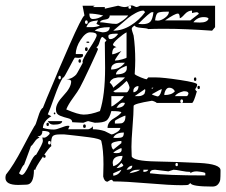

<svg xmlns="http://www.w3.org/2000/svg" viewBox="-37 -662 834 707"><path d="M664 12 657 18Q655 20 632 20Q589 20 507 13Q425 6 380 6Q380 5 377.5 2.5Q375 0 373 0Q370 0 364 4L359 7Q347 7 343 -12Q343 -17 343.5 -32.5Q344 -48 344 -57Q344 -111 336 -143Q335 -147 323 -150.5Q311 -154 291.5 -156.5Q272 -159 255 -161Q238 -163 220 -165Q202 -167 200 -167H182Q163 -167 157 -160.5Q151 -154 151 -128Q151 -127 152 -126V-124Q144 -119 118.5 -81.5Q93 -44 93 -37H88Q88 18 60 18Q56 18 46 18.5Q36 19 30 19Q-17 19 -17 -7Q-17 -13 -15 -19Q12 -52 46 -117Q80 -182 90 -198Q94 -200 103 -230.5Q112 -261 121 -265Q132 -294 157 -352Q173 -392 218.5 -495.5Q264 -599 274 -605L267 -641H312L305 -636H349V-630L398 -641Q413 -636 423 -636Q428 -636 436.5 -639Q445 -642 448 -642Q452 -642 457.5 -639Q463 -636 466 -636Q469 -636 479 -641H755V-562L744 -549Q644 -556 571 -556Q530 -556 509 -555Q505 -558 483 -559.5Q461 -561 459 -568Q448 -562 448 -555Q448 -552 455 -531Q461 -489 461 -440Q461 -421 459 -389Q464 -384 481.5 -377Q499 -370 503 -370L509 -377H536Q563 -377 626 -367.5Q689 -358 689 -351Q689 -343 682 -334Q682 -332 684 -329Q686 -326 688 -326Q676 -283 670 -283H540Q539 -285 532 -288Q525 -291 522 -291Q455 -280 455 -272Q455 -245 451 -195.5Q447 -146 447 -121Q447 -118 447.5 -103.5Q448 -89 448 -86Q455 -69 537 -67.5Q619 -66 697 -62Q775 -58 775 -35Q775 -33 775 -30Q775 -10 774 -1Q773 8 766 16.5Q759 25 745 25Q668 25 664 12ZM33 -24Q39 -18 44 -18Q53 -18 70.5 -55Q88 -92 96 -92Q121 -134 121 -143Q121 -145 120 -150Q119 -155 119 -156Q120 -156 122 -155.5Q124 -155 125 -155Q131 -155 138.5 -161.5Q146 -168 146 -170Q146 -180 119 -180Q119 -160 101 -160L109 -155Q99 -153 90.5 -140Q82 -127 77 -124L52 -56Q48 -53 44.5 -46.5Q41 -40 37.5 -32.5Q34 -25 33 -24ZM380 -24V-15Q401 -17 410 -37ZM515 -24Q575 -16 719 -16V-24Q719 -28 688 -31Q671 -31 664 -24V-29Q650 -29 630 -33Q610 -37 602 -37Q601 -37 592.5 -34Q584 -31 583 -31Q580 -31 558 -34Q536 -37 534 -37Q515 -37 515 -24ZM470 -37Q449 -37 440 -24Q472 -30 479 -37ZM491 -37V-29Q506 -29 509 -37ZM450 -52Q438 -52 429 -37Q450 -37 450 -52ZM410 -62 392 -43Q400 -43 408.5 -46.5Q417 -50 417 -53Q417 -55 410 -62ZM414 -88Q378 -88 378 -62Q378 -61 379 -56Q380 -51 380 -50Q392 -53 403 -64Q414 -75 414 -88ZM614 -62Q609 -62 609 -56Q609 -50 614 -50Q618 -50 618 -56Q618 -62 614 -62ZM126 -92Q131 -92 131 -86Q131 -81 126 -81Q122 -81 122 -86Q122 -92 126 -92ZM410 -117Q409 -117 402.5 -114Q396 -111 389.5 -107Q383 -103 380 -99Q381 -99 386 -98.5Q391 -98 392 -98Q411 -98 411 -111ZM373 -130Q373 -118 380 -111L410 -135V-143Q399 -143 386 -139.5Q373 -136 373 -130ZM140 -136Q140 -130 145 -130Q150 -130 150 -136Q150 -143 145 -143Q140 -143 140 -136ZM419 -174Q390 -174 380 -155Q381 -155 388 -154H394Q408 -154 413.5 -157.5Q419 -161 419 -174ZM305 -186Q328 -186 349 -179Q350 -179 361 -173Q372 -167 373 -167Q380 -167 393 -175Q406 -183 406 -191H359Q359 -212 381.5 -225.5Q404 -239 410 -248Q408 -253 373 -253Q366 -226 355 -218Q344 -210 312 -210Q311 -210 300 -213Q289 -216 288 -216Q285 -216 278 -213Q271 -210 270 -210Q264 -210 247.5 -211Q231 -212 229 -212Q229 -223 214 -226.5Q199 -230 184 -236Q169 -242 169 -259Q169 -281 197 -310.5Q225 -340 225 -362Q225 -370 207 -370Q221 -371 230.5 -377Q240 -383 243.5 -387.5Q247 -392 255.5 -408Q264 -424 268 -431Q267 -432 267 -435Q267 -445 293 -484Q319 -523 319 -532Q319 -543 295 -543Q278 -543 260 -515.5Q242 -488 242 -463H268Q268 -462 268 -460L269 -459Q269 -449 252 -449Q248 -449 244 -449.5Q240 -450 239 -450Q237 -450 218 -413Q199 -376 196 -376L195 -377Q181 -355 163.5 -305.5Q146 -256 139 -241L152 -234Q122 -216 121 -191Q140 -185 161 -185Q171 -185 188 -192Q205 -199 214 -199Q218 -198 219 -198L214 -186H288Q291 -186 297.5 -190Q304 -194 305 -198ZM279 -197Q279 -191 274 -191Q269 -191 269 -197Q269 -204 274 -204Q279 -204 279 -197ZM139 -210Q143 -210 143 -204Q143 -198 139 -198Q134 -198 134 -204Q134 -210 139 -210ZM139 -216H192Q192 -203 160 -203Q146 -203 139 -216ZM425 -236Q423 -237 404.5 -228Q386 -219 386 -216V-207Q404 -207 410 -208Q416 -209 420.5 -215Q425 -221 425 -236ZM164 -248Q167 -246 167 -244Q167 -241 164 -241Q161 -241 161 -244Q161 -248 164 -248ZM207 -259Q251 -240 271 -240Q297 -240 331 -253Q350 -311 350 -412Q350 -429 349.5 -460.5Q349 -492 349 -506L355 -513Q353 -516 347 -521Q341 -526 340 -526Q335 -526 330 -508.5Q325 -491 318 -488L324 -482Q325 -481 295.5 -418Q266 -355 257 -339Q250 -326 232 -301.5Q214 -277 207 -259ZM416 -284Q403 -284 392 -265Q419 -265 423 -283Q418 -284 416 -284ZM373 -308V-270Q378 -270 398.5 -286.5Q419 -303 419 -308ZM627 -289Q627 -283 632 -283Q637 -283 637 -289Q637 -296 632 -296Q627 -296 627 -289ZM497 -334 459 -308H464Q468 -308 469 -308Q470 -308 474 -308Q478 -308 479.5 -308.5Q481 -309 484.5 -310Q488 -311 489 -312Q490 -313 492.5 -314.5Q495 -316 495.5 -318.5Q496 -321 497 -323.5Q498 -326 498 -330Q497 -333 497 -334ZM522 -315Q524 -313 529.5 -311Q535 -309 539 -308L543 -307Q547 -307 550.5 -311.5Q554 -316 556.5 -324.5Q559 -333 559 -334Q555 -334 522 -315ZM642 -326H639Q615 -320 607 -308H650Q653 -308 655 -312Q657 -316 657 -317Q657 -326 642 -326ZM586 -339Q578 -339 573 -330Q568 -321 568 -312Q596 -312 607 -326Q600 -339 586 -339ZM380 -326 386 -322H429Q433 -322 436.5 -329Q440 -336 440 -339Q440 -343 436 -352.5Q432 -362 429 -364Q398 -333 380 -326ZM473 -345Q465 -345 459.5 -340Q454 -335 454 -327Q454 -323 455 -322Q473 -326 473 -345ZM522 -339V-334L528 -339ZM367 -358Q377 -349 380 -339Q423 -374 423 -377Q422 -377 416 -377Q410 -377 408.5 -377Q407 -377 401 -377Q395 -377 393 -376Q391 -375 386.5 -374.5Q382 -374 380 -372.5Q378 -371 375 -369Q372 -367 370 -364Q368 -361 367 -358ZM695 -346Q699 -346 699 -340Q699 -334 695 -334Q690 -334 690 -340Q690 -346 695 -346ZM682 -377Q686 -377 686 -370Q686 -364 682 -364Q677 -364 677 -370Q677 -377 682 -377ZM183 -383Q178 -383 178 -376Q178 -370 183 -370Q187 -370 187 -376Q187 -383 183 -383ZM429 -420Q390 -405 390 -388Q430 -388 430 -411Q430 -412 430 -416ZM413 -431Q400 -431 393 -430Q386 -429 379 -423.5Q372 -418 372 -406Q403 -406 423 -431ZM257 -444Q261 -444 261 -437Q261 -431 257 -431Q252 -431 252 -437Q252 -444 257 -444ZM410 -474Q404 -468 395 -455Q386 -442 386 -439Q397 -439 413 -443.5Q429 -448 429 -450V-543Q417 -537 398 -520.5Q379 -504 379 -497Q379 -494 392 -488Q376 -488 376 -462Q384 -462 410 -474ZM276 -481Q276 -488 281 -488Q286 -488 286 -481Q286 -474 281 -474Q276 -474 276 -481ZM292 -506Q291 -504 287 -504Q281 -504 281 -507Q281 -509 287 -509Q292 -509 292 -506ZM362 -529Q362 -518 369 -518Q384 -518 398 -537L394 -538Q390 -538 389 -538Q362 -538 362 -529ZM312 -549 340 -543Q367 -543 367 -562Q325 -562 312 -549ZM491 -623Q479 -623 462.5 -614Q446 -605 434.5 -595.5Q423 -586 403.5 -569Q384 -552 380 -549Q413 -549 444.5 -568.5Q476 -588 497 -617Q497 -618 494.5 -620.5Q492 -623 491 -623ZM324 -587Q304 -585 295.5 -581Q287 -577 281 -562H300Q318 -562 331 -568L318 -574ZM331 -580Q340 -580 359 -577Q378 -574 391 -574Q397 -574 413 -585Q429 -596 435 -605H367Q367 -592 350 -590Q333 -588 331 -580ZM528 -617H522Q515 -617 472 -574Q474 -574 480 -573.5Q486 -573 487 -573Q508 -573 516.5 -582Q525 -591 528 -617ZM276 -580Q276 -574 281 -574Q286 -574 286 -580Q286 -587 281 -587Q276 -587 276 -580ZM713 -599Q690 -599 675 -580Q678 -580 686 -579.5Q694 -579 699 -579Q726 -579 731 -593Q729 -599 713 -599ZM585 -619Q582 -619 577 -619Q551 -619 544 -614.5Q537 -610 534 -587Q542 -586 544 -586Q556 -586 570.5 -596.5Q585 -607 585 -619ZM618 -612Q607 -612 571 -587H664L695 -611Q694 -617 686 -617Q683 -617 677 -615.5Q671 -614 670 -614V-623Q655 -623 642.5 -609Q630 -595 625 -595Q625 -612 618 -612ZM292 -612Q292 -592 305 -592Q325 -592 343 -605Q313 -612 292 -612ZM440 -641Q436 -641 436 -635Q436 -630 440 -630Q446 -630 446 -635Q446 -641 440 -641Z"/></svg>

Font: CabinSketch
Style: Regular
Weight: 400
Designer: Pablo Impallari
Foundry: Pablo Impallari. www.impallari.com Igino Marini. www.ikern.com
Version: Version 1.002